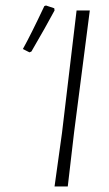

<svg xmlns="http://www.w3.org/2000/svg" viewBox="-20 -677 394 697"><path d="M141 -655 147 -657 177 -647 178 -639Q147 -581 94 -490L87 -487L63 -499Q91 -549 141 -655ZM306 -639 249 -197 226 0H178L205 -194L258 -639Z"/></svg>

Font: Alegreya Sans SC Light
Style: Italic
Weight: 300
Italic angle: -7°
Designer: Juan Pablo del Peral
Foundry: Huerta Tipografica
Version: Version 2.007